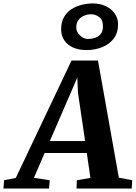

<svg xmlns="http://www.w3.org/2000/svg" viewBox="-96 -1098 790 1118"><path d="M-76 0 -72 -48.5 -4 -62 320.5 -745.5H474.5L596 -63.5L674 -48.5L671 0H349.5L351.5 -48.5L430.5 -62L409.5 -207H164L101.5 -62.5L193.5 -48.5L189.5 0ZM194 -276.5H399.5L358 -558.5L354 -646.5L318.5 -563.5ZM408.5 -806.5Q340.5 -806.5 300.2 -839.5Q260 -872.5 260 -928Q260 -969.5 276.8 -998.5Q293.5 -1027.5 321 -1045Q348.5 -1062.5 380.8 -1070.2Q413 -1078 444.5 -1078Q486.5 -1078 519.8 -1062.2Q553 -1046.5 572.2 -1019Q591.5 -991.5 591.5 -956.5Q591.5 -906 565.5 -872.5Q539.5 -839 497.5 -822.8Q455.5 -806.5 408.5 -806.5ZM417.5 -871Q437 -871 457 -877.5Q477 -884 490.2 -900Q503.5 -916 503.5 -944.5Q503.5 -983 481.5 -999Q459.5 -1015 433.5 -1015Q414.5 -1015 394.5 -1007Q374.5 -999 361.2 -982Q348 -965 348 -938Q348 -911.5 370 -891.2Q392 -871 417.5 -871Z"/></svg>

Font: Merriweather 20pt ExtraBold
Style: Italic
Weight: 800
Italic angle: -7.8°
Version: Version 2.101